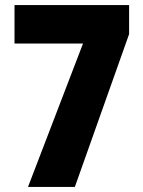

<svg xmlns="http://www.w3.org/2000/svg" viewBox="-20 -734 562 754"><path d="M90 0 306 -563H37V-714H487V-600L274 0Z"/></svg>

Font: Noto Sans Myanmar Condensed Black
Style: Regular
Weight: 900
Width: 3
Designer: Monotype Design Team
Foundry: Monotype Imaging Inc.
Version: Version 2.107; ttfautohint (v1.8.4.7-5d5b)